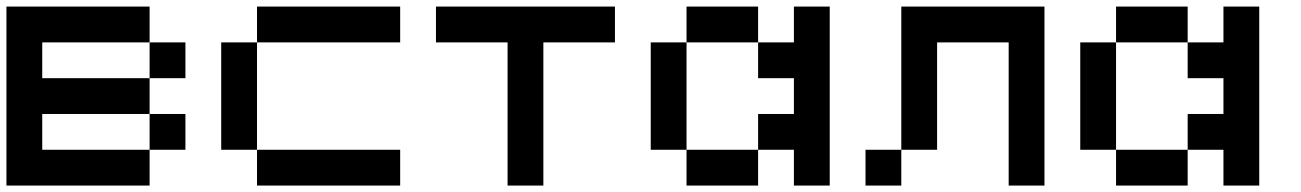

<svg xmlns="http://www.w3.org/2000/svg" viewBox="-20 -576 4040 596"><path d="M555.6 -111.1H444.4V-222.2H555.6ZM444.4 -555.6V-444.4H111.1V-333.3H444.4V-222.2H111.1V-111.1H444.4V0H0V-555.6ZM555.6 -333.3H444.4V-444.4H555.6Z M777.8 -111.1H666.7V-444.4H777.8ZM1222.2 -444.4H777.8V-555.6H1222.2ZM1222.2 0H777.8V-111.1H1222.2Z M1666.7 -444.4V0H1555.6V-444.4H1333.3V-555.6H1888.9V-444.4Z M2111.1 -111.1H2000V-444.4H2111.1ZM2444.4 -333.3H2333.3V-444.4H2444.4V-555.6H2555.6V0H2444.4V-111.1H2333.3V-222.2H2444.4ZM2333.3 0H2111.1V-111.1H2333.3ZM2333.3 -444.4H2111.1V-555.6H2333.3Z M2777.8 0H2666.7V-111.1H2777.8ZM2888.9 -444.4V-111.1H2777.8V-555.6H3222.2V0H3111.1V-444.4Z M3444.4 -111.1H3333.3V-444.4H3444.4ZM3777.8 -333.3H3666.7V-444.4H3777.8V-555.6H3888.9V0H3777.8V-111.1H3666.7V-222.2H3777.8ZM3666.7 0H3444.4V-111.1H3666.7ZM3666.7 -444.4H3444.4V-555.6H3666.7Z"/></svg>

Font: Pixeloid Sans
Style: Regular
Weight: 400
Designer: GGBotNet
Foundry: GGBotNet
Version: 0.5